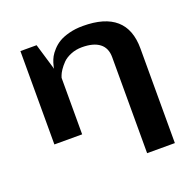

<svg xmlns="http://www.w3.org/2000/svg" viewBox="-136 -709 1088 1073"><g transform="rotate(-20 407.5 -172.5)"><path d="M560.1 223.1V-348.1Q560.1 -402.8 523.9 -430.4Q487.8 -458 419.9 -458Q383.3 -458 352.8 -445.3Q322.3 -432.6 304.9 -414.8Q287.6 -397 275.6 -379.2Q263.7 -361.3 259.3 -348.6L254.9 -335.9V0H89.8V-555.2H186L232.9 -397.9Q233.4 -401.4 234.1 -407.5Q234.9 -413.6 240.5 -431.4Q246.1 -449.2 254.6 -465.1Q263.2 -481 281.2 -500.7Q299.3 -520.5 322.5 -534.4Q345.7 -548.3 382.8 -558.1Q419.9 -567.9 464.8 -567.9Q725.1 -567.9 725.1 -339.8V223.1Z"/></g></svg>

Font: Sporting Grotesque
Style: Bold
Weight: 700
Designer: Lucas LE BIHAN
Foundry: Lucas LE BIHAN
Version: Version 2.002;PS 2.2;hotconv 1.0.88;makeotf.lib2.5.647800